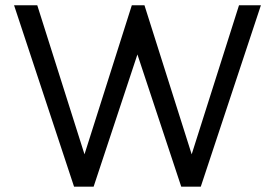

<svg xmlns="http://www.w3.org/2000/svg" viewBox="-20 -699 1030 719"><path d="M875 -679.2H957L731.9 0H658.7L494.6 -495.1L330.6 0H257.3L32.7 -679.2H119.6L296.4 -121.1L473.6 -679.2H521L697.8 -121.1Z"/></svg>

Font: Molengo
Style: Regular
Weight: 400
Designer: moyogo
Foundry: moyogo
Version: Version 0.11; ttfautohint (v0.8) -G 32 -r 16 -x